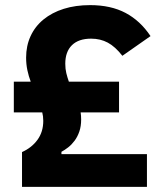

<svg xmlns="http://www.w3.org/2000/svg" viewBox="-20 -730 622 750"><path d="M66 0V-136Q104 -153 126.5 -184Q149 -215 149 -258Q149 -276 145 -291H34V-411H100Q92 -432 87 -455.5Q82 -479 82 -505Q82 -551 99.5 -589Q117 -627 150 -654Q183 -681 229 -695.5Q275 -710 332 -710Q413 -710 470.5 -679.5Q528 -649 568 -589L458 -512Q430 -548 401 -563.5Q372 -579 336 -579Q287 -579 261 -553.5Q235 -528 235 -481Q235 -461 239 -444.5Q243 -428 249 -411H445V-291H295Q296 -284 296.5 -277.5Q297 -271 297 -263Q297 -237 290 -216.5Q283 -196 271.5 -180.5Q260 -165 246.5 -154.5Q233 -144 220 -137V-128H554V0Z"/></svg>

Font: IBM Plex Sans Arabic
Style: Bold
Weight: 700
Designer: Mike Abbink, Paul van der Laan, Pieter van Rosmalen, Wael Morcos, Khajak Apelian
Foundry: Bold Monday
Version: Version 1.2